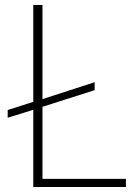

<svg xmlns="http://www.w3.org/2000/svg" viewBox="-20 -753 550 773"><path d="M487 -33V0H114V-311L11 -279V-310L114 -343V-733H151V-354L361 -422V-390L151 -323V-33Z"/></svg>

Font: IBM Plex Sans JP ExtraLight
Style: Regular
Weight: 200
Designer: Mike Abbink; Paul van der Laan; Pieter van Rosmalen; Wujin Sim; Yejin Wi; Jinhee Kim; Boomi Park; Yona Kim; Kichan Ma
Foundry: Sandoll Inc.
Version: Version 1.001